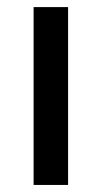

<svg xmlns="http://www.w3.org/2000/svg" viewBox="-20 -524 289 544"><path d="M75.2 -503.9H172.9V0H75.2Z"/></svg>

Font: Inder
Style: Regular
Weight: 400
Designer: Irina Smirnova
Foundry: Irina Smirnova
Version: Version 1.001